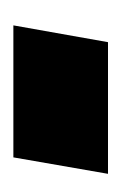

<svg xmlns="http://www.w3.org/2000/svg" viewBox="31 -457 178 280"><g transform="rotate(90 120.0 -317.0)"><path d="M41.5 -385.5 17 -247.5H209.5L233.5 -385.5Z"/></g></svg>

Font: Anybody Condensed Black
Style: Italic
Weight: 900
Width: 3
Italic angle: -10°
Version: Version 1.113;gftools[0.9.25]